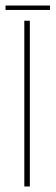

<svg xmlns="http://www.w3.org/2000/svg" viewBox="-28 -675 201 695"><path d="M60 0V-600H80V0ZM-8 -655H153V-639H-8Z"/></svg>

Font: Big Shoulders Display SC Thin
Style: Regular
Weight: 100
Designer: Patric King
Foundry: XO Type Co
Version: Version 2.002